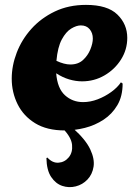

<svg xmlns="http://www.w3.org/2000/svg" viewBox="-20 -527 561 786"><path d="M245 7Q172 7 124 -22.5Q76 -52 52 -100.5Q28 -149 28 -205Q28 -258 48.5 -311.5Q69 -365 108.5 -409Q148 -453 204.5 -480Q261 -507 332 -507Q420 -507 460.5 -467.5Q501 -428 501 -372Q501 -324 475.5 -283.5Q450 -243 408 -218.5Q366 -194 316 -194Q290 -194 263 -202Q236 -210 210 -227Q215 -165 246 -137Q277 -109 320 -109Q350 -109 380 -120.5Q410 -132 435.5 -150.5Q461 -169 475 -190L482 -185Q482 -133 460.5 -96.5Q439 -60 404 -37Q369 -14 327.5 -3.5Q286 7 245 7ZM268 -263Q300 -263 320 -281.5Q340 -300 350 -325Q360 -350 360 -369Q360 -392 347 -407.5Q334 -423 311 -423Q293 -423 271.5 -410Q250 -397 233 -365.5Q216 -334 211 -278Q243 -263 268 -263ZM170 120 174 118Q195 141 220 139Q245 137 261.5 117Q278 97 275 66Q272 35 238 0H281Q331 45 349.5 84.5Q368 124 363 155.5Q358 187 338 208Q318 229 290 236Q262 243 235 234Q208 225 189.5 197.5Q171 170 170 120Z"/></svg>

Font: Agbalumo
Style: Regular
Weight: 400
Designer: Raphael Alegbeleye
Foundry: Sorkin Type Co.
Version: Version 1.000; ttfautohint (v1.8.4)